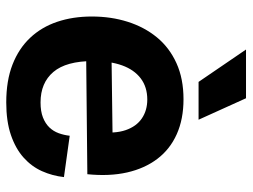

<svg xmlns="http://www.w3.org/2000/svg" viewBox="-114 -660 788 599"><g transform="rotate(90 279.5 -360.0)"><path d="M299 14Q231 14 181 -5.5Q131 -25 97.5 -60.5Q64 -96 47.5 -145Q31 -194 31 -253Q31 -313 47.5 -365Q64 -417 96 -456Q128 -495 176.5 -517Q225 -539 289 -539Q351 -539 398 -518Q445 -497 475 -457.5Q505 -418 517.5 -363Q530 -308 523 -239L123 -235V-314L428 -318L391 -275Q397 -325 385.5 -358.5Q374 -392 349 -409Q324 -426 290 -426Q251 -426 224 -405.5Q197 -385 183.5 -347.5Q170 -310 170 -257Q170 -173 204 -133Q238 -93 299 -93Q327 -93 346 -100.5Q365 -108 377 -120.5Q389 -133 395 -149.5Q401 -166 403 -184L532 -166Q528 -130 513.5 -97.5Q499 -65 471 -40Q443 -15 400.5 -0.5Q358 14 299 14ZM235 -586 134 -734H286L353 -586Z"/></g></svg>

Font: Bricolage Grotesque 28pt
Style: Bold
Weight: 700
Designer: Mathieu Triay
Foundry: Atelier Triay
Version: Version 1.000;gftools[0.9.30]